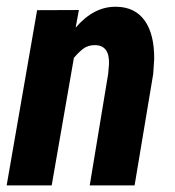

<svg xmlns="http://www.w3.org/2000/svg" viewBox="-26 -559 528 579"><path d="M211.9 -528.8 202.1 -475.6Q257.8 -540.5 325.7 -538.6Q381.3 -537.6 410.4 -496.8Q439.5 -456.1 439 -380.9L436 -335.9L379.9 0H244.6L300.3 -336.9L302.7 -365.7Q304.7 -422.9 259.8 -422.9Q238.8 -422.9 224.1 -411.4Q209.5 -399.9 196.8 -384.3L129.9 0H-5.9L85.9 -528.3Z"/></svg>

Font: TypoPRO Roboto
Style: Bold Italic
Weight: 700
Italic angle: -12°
Designer: Google
Version: Version 2.136; 2016